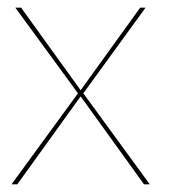

<svg xmlns="http://www.w3.org/2000/svg" viewBox="-20 -480 460 500"><path d="M345 -460H359L197 -237L370 0H355L190 -229L25 0H10L183 -237L20 -460H35L190 -245Z"/></svg>

Font: Jost* Hairline
Style: Regular
Weight: 100
Version: Version 3.7